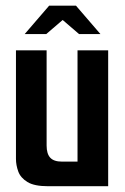

<svg xmlns="http://www.w3.org/2000/svg" viewBox="-20 -644 434 664"><path d="M146 0Q98.6 0 74.9 -14.5Q51.2 -29 43.2 -50.9Q35.2 -72.7 35.2 -94.7V-470H141.2V-140.7Q141.2 -112.2 153.7 -98.7Q166.2 -85.1 194 -85.1H248.1V-470H354.1V0ZM65.3 -526.1 149.9 -624.3H242.8L327.4 -526.1H253.5L196.7 -574.9L139.8 -526.1Z"/></svg>

Font: Smooch Sans Thin
Style: Regular
Weight: 100
Designer: Robert E. Leuschke
Foundry: Robert E. Leuschke
Version: Version 1.010